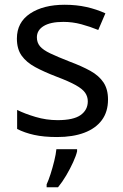

<svg xmlns="http://www.w3.org/2000/svg" viewBox="-20 -566 519 807"><path d="M434 -148Q434 -96 408 -61Q382 -26 334 -8Q286 10 220 10Q164 10 123.5 1Q83 -8 52 -24V-104Q84 -88 129.5 -74.5Q175 -61 222 -61Q289 -61 319 -82.5Q349 -104 349 -140Q349 -160 338 -176Q327 -192 298.5 -208Q270 -224 217 -244Q165 -264 128 -284Q91 -304 71 -332Q51 -360 51 -404Q51 -472 106.5 -509Q162 -546 252 -546Q301 -546 343.5 -536.5Q386 -527 423 -510L393 -440Q359 -454 322 -464Q285 -474 246 -474Q192 -474 163.5 -456.5Q135 -439 135 -409Q135 -387 148 -371.5Q161 -356 191.5 -341.5Q222 -327 273 -307Q324 -288 360 -268Q396 -248 415 -219.5Q434 -191 434 -148ZM304 70Q300 88 287.5 115.5Q275 143 258.5 171Q242 199 224 221H176V209Q184 192 192.5 165.5Q201 139 208 110.5Q215 82 217 61H304Z"/></svg>

Font: Noto Sans Khmer
Style: Regular
Weight: 400
Designer: Danh Hong and the Monotype Design Team
Foundry: Monotype Imaging Inc.
Version: Version 2.003